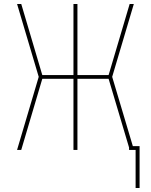

<svg xmlns="http://www.w3.org/2000/svg" viewBox="-20 -755 760 967"><path d="M663 192H683V-19H649L545 -368L654 -735H633L527 -377H370V-735H350V-377H193L87 -735H66L175 -368L66 0H87L193 -358H350V0H370V-358H527L630 -12V0H663Z"/></svg>

Font: Iosevka Sparkle Thin
Style: Regular
Weight: 100
Designer: Belleve Invis
Foundry: Belleve Invis
Version: Version 4.5.0; ttfautohint (v1.8.3)